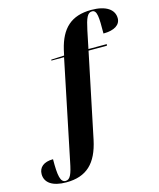

<svg xmlns="http://www.w3.org/2000/svg" viewBox="-236 -870 1005 1212"><g transform="rotate(-15 266.5 -264.5)"><path d="M45 241C178 241 249 172 280 26L395 -526H515L517 -536H397L421 -652C437 -728 450 -760 480 -760C513 -760 515 -713 514 -606C587 -606 626 -634 626 -676C626 -733 574 -770 478 -770C345 -770 277 -703 246 -573L238 -536L153 -532L152 -526H235L101 122C86 198 73 231 43 231C9 231 0 186 1 78C-61 78 -93 107 -93 151C-93 206 -46 241 45 241Z"/></g></svg>

Font: Noto Serif Display Condensed ExtraBold
Style: Italic
Weight: 800
Width: 3
Italic angle: -12°
Designer: Monotype Design Team
Foundry: Monotype Imaging Inc.
Version: Version 2.009